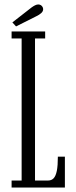

<svg xmlns="http://www.w3.org/2000/svg" viewBox="-20 -841 341 861"><path d="M32 0V-31.5H77V-668.5H32V-700H182.5V-668.5H137V-31.5H195.5Q211 -31.5 220.5 -41.5Q230 -51.5 234.8 -74.8Q239.5 -98 239.5 -138.5H271V0ZM52 -722.5 35.5 -740.5 121.5 -807.5Q129 -813 136.8 -817Q144.5 -821 151.5 -821Q158 -821 163 -818Q168 -815 171 -809.5Q173.5 -805 173.5 -799.5Q173.5 -790 164.5 -782Q155.5 -774 143.5 -768.5Z"/></svg>

Font: Imbue Light
Style: Regular
Weight: 300
Designer: Tyler Finck
Foundry: Etcetera Type Company
Version: Version 1.102